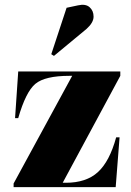

<svg xmlns="http://www.w3.org/2000/svg" viewBox="-20 -770 540 790"><path d="M475 -476V-458L238 -18H251Q335 -18 383 -62Q431 -106 458 -205H472L456 0H36V-15L277 -458H266Q165 -458 125.5 -425Q86 -392 55 -284H42L55 -476ZM191 -547 254 -738 301 -748Q332 -755 348.5 -740.5Q365 -726 365 -701.5Q365 -677 336 -651L202 -540Z"/></svg>

Font: SVN-Abril Fatface
Style: Regular
Weight: 400
Designer: Veronika Burian, Jos? Scaglione
Foundry: TypeTogether
Version: Version 1.001